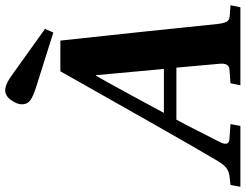

<svg xmlns="http://www.w3.org/2000/svg" viewBox="-147 -821 944 738"><g transform="rotate(-90 325.0 -452.0)"><path d="M293 -840Q293 -858 309 -881Q325 -904 347 -904Q371 -904 411 -874L583 -751L569 -719L366 -783Q324 -796 308.5 -807.5Q293 -819 293 -840ZM-24 0 -17 -38 10 -41Q33 -43 46.5 -52.5Q60 -62 75 -87Q113 -150 226 -349L420 -692H538L572 -375Q576 -338 587 -230Q598 -122 602 -86Q605 -62 611 -52Q617 -42 633 -41L674 -38L666 0H366L374 -38L426 -42Q452 -43 449 -79L434 -246H234Q216 -213 187 -155.5Q158 -98 148 -79Q130 -43 161 -42L217 -38L210 0ZM260 -294H429L405 -555H403Q392 -537 333 -429Q274 -321 260 -294Z"/></g></svg>

Font: Heuristica
Style: Bold Italic
Weight: 700
Italic angle: -13°
Version: Version 1.0.2